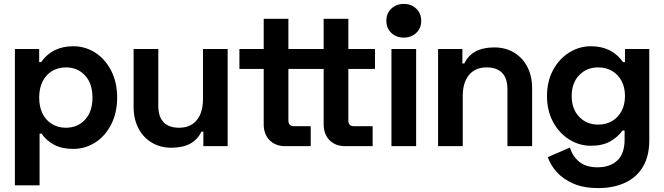

<svg xmlns="http://www.w3.org/2000/svg" viewBox="-20 -746 3390 980"><path d="M56 -496H180V-429H190Q247 -510 354 -510Q414 -510 465 -478Q516 -446 547 -386Q578 -326 578 -248Q578 -170 547 -110Q516 -50 465 -18Q414 14 354 14Q295 14 255.5 -7.5Q216 -29 192 -64H182V200H56ZM316 -94Q376 -94 414 -135Q452 -176 452 -248Q452 -320 414 -361Q376 -402 316 -402Q277 -402 246 -383.5Q215 -365 197.5 -330.5Q180 -296 180 -248Q180 -200 197.5 -165.5Q215 -131 246 -112.5Q277 -94 316 -94Z M1018 0V-74H1008Q969 8 855 8Q798 8 754 -18.5Q710 -45 686 -92Q662 -139 662 -200V-496H788V-206Q788 -150 815 -122Q842 -94 894 -94Q952 -94 984 -132.5Q1016 -171 1016 -240V-496H1142V0Z M1202 -496H1326V-650H1452V-496H1588V-394H1452V-132Q1452 -102 1480 -102H1566V0H1436Q1386 0 1356 -30.5Q1326 -61 1326 -112V-394H1202ZM1508 -496H1632V-650H1758V-496H1894V-394H1758V-132Q1758 -102 1786 -102H1882V0H1742Q1692 0 1662 -30.5Q1632 -61 1632 -112V-394H1508Z M2104 0H1978V-496H2104ZM1952 -640Q1952 -678 1977.5 -702Q2003 -726 2041 -726Q2079 -726 2104.5 -702Q2130 -678 2130 -640Q2130 -602 2104.5 -578Q2079 -554 2041 -554Q2003 -554 1977.5 -578Q1952 -602 1952 -640Z M2340 -496V-422H2350Q2389 -504 2503 -504Q2560 -504 2604 -477.5Q2648 -451 2672 -404Q2696 -357 2696 -296V0H2570V-290Q2570 -346 2543 -374Q2516 -402 2464 -402Q2406 -402 2374 -363.5Q2342 -325 2342 -256V0H2216V-496Z M3294 -29 3168 -32V-80H3158Q3133 -46 3094 -24Q3055 -2 2996 -2Q2937 -2 2885.5 -34Q2834 -66 2803 -123.5Q2772 -181 2772 -256Q2772 -331 2803 -388.5Q2834 -446 2885.5 -478Q2937 -510 2996 -510Q3103 -510 3160 -429H3170V-496H3294ZM3034 -402Q2974 -402 2936 -362Q2898 -322 2898 -256Q2898 -190 2936 -150Q2974 -110 3034 -110Q3073 -110 3104 -128Q3135 -146 3152.5 -179Q3170 -212 3170 -256Q3170 -300 3152.5 -333Q3135 -366 3104 -384Q3073 -402 3034 -402ZM2889 7Q2903 53 2937.5 80.5Q2972 108 3030 108Q3094 108 3131 73Q3168 38 3168 -32L3294 -29Q3294 50 3262 104.5Q3230 159 3171 186.5Q3112 214 3032 214Q2959 214 2906.5 191Q2854 168 2822 132.5Q2790 97 2776 56Z"/></svg>

Font: Space Grotesk Variable
Style: Regular
Weight: 400
Designer: Florian Karsten (Space Grotesk), Colophon Foundry (Space Mono)
Foundry: Florian Karsten
Version: Version 1.106